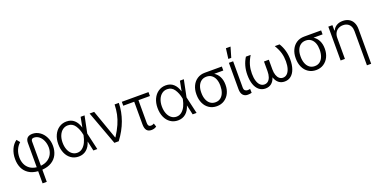

<svg xmlns="http://www.w3.org/2000/svg" viewBox="-21 -1687 5558 2827"><g transform="rotate(-20 2758.0 -274.0)"><path d="M403.3 -538.1Q463.4 -538.1 515.4 -502.9Q567.4 -467.8 598.1 -405.8Q628.9 -343.8 628.9 -267.6Q628.9 -193.4 600.1 -133.3Q571.3 -73.2 511.2 -35.4Q451.2 2.4 361.3 8.8V199.2H295.9V8.8Q209 2.4 150.9 -35.9Q92.8 -74.2 64.9 -136Q37.1 -197.8 37.1 -275.4Q37.1 -358.9 67.6 -427.2Q98.1 -495.6 153.3 -534.2L193.4 -484.4Q150.9 -447.3 127.9 -395Q105 -342.8 104.5 -276.4Q104.5 -218.8 125.7 -170.7Q147 -122.6 190.2 -91.3Q233.4 -60.1 295.9 -53.2V-434.6Q295.9 -486.8 323.2 -512.5Q350.6 -538.1 403.3 -538.1ZM562.5 -267.6Q561.5 -325.7 540.8 -373.8Q520 -421.9 484.1 -449.7Q448.2 -477.5 403.3 -477.5Q382.3 -477.5 371.8 -466.1Q361.3 -454.6 361.3 -434.6V-53.2Q426.8 -59.6 472.2 -89.8Q517.6 -120.1 540 -166.5Q562.5 -212.9 562.5 -267.6Z M710 -264.6Q710 -343.8 738.8 -405.8Q767.6 -467.8 819.1 -502.4Q870.6 -537.1 935.5 -537.1Q1008.3 -537.1 1056.2 -494.1Q1104 -451.2 1126 -374H1127L1157.2 -530.3H1218.8L1164.6 -265.1L1225.6 0H1164.1L1129.9 -153.3Q1106 -73.7 1055.4 -31.5Q1004.9 10.7 933.6 10.7Q866.7 10.7 815.9 -24.2Q765.1 -59.1 737.5 -121.6Q710 -184.1 710 -264.6ZM931.6 -48.8Q978 -48.8 1013.7 -78.4Q1049.3 -107.9 1071.3 -154.8Q1093.3 -201.7 1103.5 -254.9L1105.5 -265.1L1103.5 -274.4Q1087.4 -357.9 1047.1 -417.2Q1006.8 -476.6 935.5 -476.6Q889.6 -476.6 853.8 -449.7Q817.9 -422.9 797.6 -374.3Q777.3 -325.7 777.3 -263.7Q777.3 -201.7 796.4 -152.8Q815.4 -104 850.6 -76.4Q885.7 -48.8 931.6 -48.8Z M1297.9 -530.3H1369.1L1531.2 -71.3H1536.1Q1592.3 -158.2 1625 -233.2Q1657.7 -308.1 1672.4 -378.9Q1687 -449.7 1689.5 -530.3H1755.9Q1753.4 -393.6 1704.6 -259.3Q1655.8 -125 1561.5 0H1493.2Z M2220.7 -468.8H2041V-116.2Q2041 -89.4 2047.9 -75.7Q2054.7 -62 2065.2 -57.9Q2075.7 -53.7 2090.8 -53.7Q2102.5 -53.7 2114.3 -57.9Q2126 -62 2135.7 -68.4L2153.3 -14.6Q2133.3 -1 2113.8 4.4Q2094.2 9.8 2072.3 9.8Q2023.4 9.8 1999 -20.5Q1974.6 -50.8 1974.6 -116.2V-468.8H1802.7V-530.3H2220.7Z M2265.6 -264.6Q2265.6 -343.8 2294.4 -405.8Q2323.2 -467.8 2374.8 -502.4Q2426.3 -537.1 2491.2 -537.1Q2564 -537.1 2611.8 -494.1Q2659.7 -451.2 2681.6 -374H2682.6L2712.9 -530.3H2774.4L2720.2 -265.1L2781.2 0H2719.7L2685.5 -153.3Q2661.6 -73.7 2611.1 -31.5Q2560.5 10.7 2489.3 10.7Q2422.4 10.7 2371.6 -24.2Q2320.8 -59.1 2293.2 -121.6Q2265.6 -184.1 2265.6 -264.6ZM2487.3 -48.8Q2533.7 -48.8 2569.3 -78.4Q2605 -107.9 2627 -154.8Q2648.9 -201.7 2659.2 -254.9L2661.1 -265.1L2659.2 -274.4Q2643.1 -357.9 2602.8 -417.2Q2562.5 -476.6 2491.2 -476.6Q2445.3 -476.6 2409.4 -449.7Q2373.5 -422.9 2353.3 -374.3Q2333 -325.7 2333 -263.7Q2333 -201.7 2352.1 -152.8Q2371.1 -104 2406.2 -76.4Q2441.4 -48.8 2487.3 -48.8Z M3097.7 -514.6H3364.3V-452.1H3222.2Q3271 -421.9 3297.1 -368.9Q3323.2 -315.9 3323.2 -247.1V-239.3Q3323.2 -171.4 3295.9 -114.5Q3268.6 -57.6 3217.5 -23.9Q3166.5 9.8 3098.6 9.8Q3030.3 9.8 2978.8 -23.9Q2927.2 -57.6 2899.7 -116.9Q2872.1 -176.3 2872.1 -251V-259.8Q2872.1 -332 2899.7 -390.1Q2927.2 -448.2 2978.3 -481.4Q3029.3 -514.6 3097.7 -514.6ZM3098.6 -51.8Q3146.5 -51.8 3179.9 -78.1Q3213.4 -104.5 3230.2 -150.1Q3247.1 -195.8 3247.1 -252.9V-260.7Q3247.1 -314.9 3230.5 -358.2Q3213.9 -401.4 3180.4 -426.8Q3147 -452.1 3098.6 -452.1Q3049.8 -452.1 3016.1 -426.8Q2982.4 -401.4 2965.3 -357.9Q2948.2 -314.5 2948.2 -259.8V-251Q2948.2 -194.8 2965.3 -149.7Q2982.4 -104.5 3016.4 -78.1Q3050.3 -51.8 3098.6 -51.8Z M3546.9 -530.3V-118.2Q3546.9 -86.4 3563 -72Q3579.1 -57.6 3603.5 -57.6Q3614.7 -57.6 3626.5 -59.6Q3638.2 -61.5 3642.6 -63.5L3644.5 -1Q3615.7 6.8 3582 6.8Q3535.6 6.8 3508.1 -24.2Q3480.5 -55.2 3480.5 -118.2V-530.3ZM3512.7 -747.1H3585L3538.1 -586.9H3492.2Z M3744.1 -264.6Q3744.1 -198.7 3758.8 -150.9Q3773.4 -103 3800.8 -77.4Q3828.1 -51.8 3865.2 -51.8Q3897.9 -51.8 3922.1 -71.8Q3946.3 -91.8 3959.5 -129.6Q3972.7 -167.5 3972.7 -220.7V-372.1H4048.8V-220.7Q4048.8 -168 4062.3 -129.9Q4075.7 -91.8 4099.9 -71.8Q4124 -51.8 4156.2 -51.8Q4192.9 -51.8 4220.2 -77.4Q4247.6 -103 4262.5 -151.1Q4277.3 -199.2 4277.3 -264.6Q4277.3 -334.5 4260.3 -395.5Q4243.2 -456.5 4199.2 -530.3H4274.4Q4346.7 -413.6 4346.7 -269.5Q4346.7 -182.6 4324.5 -119.9Q4302.2 -57.1 4260.5 -23.7Q4218.8 9.8 4161.1 9.8Q4105.5 9.8 4067.4 -21Q4029.3 -51.8 4010.7 -110.4Q3992.2 -51.8 3954.1 -21Q3916 9.8 3860.4 9.8Q3802.7 9.8 3761 -23.7Q3719.2 -57.1 3697 -119.9Q3674.8 -182.6 3674.8 -269.5Q3674.8 -416 3747.1 -530.3H3821.3Q3777.8 -456.5 3761 -395.5Q3744.1 -334.5 3744.1 -264.6Z M4653.3 -514.6H4919.9V-452.1H4777.8Q4826.7 -421.9 4852.8 -368.9Q4878.9 -315.9 4878.9 -247.1V-239.3Q4878.9 -171.4 4851.6 -114.5Q4824.2 -57.6 4773.2 -23.9Q4722.2 9.8 4654.3 9.8Q4585.9 9.8 4534.4 -23.9Q4482.9 -57.6 4455.3 -116.9Q4427.7 -176.3 4427.7 -251V-259.8Q4427.7 -332 4455.3 -390.1Q4482.9 -448.2 4533.9 -481.4Q4585 -514.6 4653.3 -514.6ZM4654.3 -51.8Q4702.1 -51.8 4735.6 -78.1Q4769 -104.5 4785.9 -150.1Q4802.7 -195.8 4802.7 -252.9V-260.7Q4802.7 -314.9 4786.1 -358.2Q4769.5 -401.4 4736.1 -426.8Q4702.6 -452.1 4654.3 -452.1Q4605.5 -452.1 4571.8 -426.8Q4538.1 -401.4 4521 -357.9Q4503.9 -314.5 4503.9 -259.8V-251Q4503.9 -194.8 4521 -149.7Q4538.1 -104.5 4572 -78.1Q4606 -51.8 4654.3 -51.8Z M5105.5 0H5038.1V-530.3H5102.5V-446.3H5108.4Q5127.9 -488.8 5167.7 -512.9Q5207.5 -537.1 5264.6 -537.1Q5318.8 -537.1 5359.4 -514.6Q5399.9 -492.2 5422.1 -448.5Q5444.3 -404.8 5444.3 -342.8V199.2H5377.9V-337.9Q5377.9 -380.4 5362.1 -411.6Q5346.2 -442.9 5316.7 -459.7Q5287.1 -476.6 5247.1 -476.6Q5206.1 -476.6 5173.8 -458.7Q5141.6 -440.9 5123.5 -407.5Q5105.5 -374 5105.5 -329.1Z"/></g></svg>

Font: Pretendard Light
Style: Regular
Weight: 300
Designer: Base glyphs from Inter by Rasmus Andersson; Hangeul glyphs from Noto Sans CJK(Source Han Sans) by Jang Soo-young and Kan
Foundry: Kil Hyung-jin
Version: Version 1.309